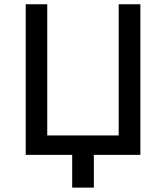

<svg xmlns="http://www.w3.org/2000/svg" viewBox="-20 -709 760 879"><path d="M310.5 149.9V0H97.7V-689.5H196.3V-88.9H523.4V-689.5H622.6V0H409.7V149.9Z"/></svg>

Font: HK Grotesk Medium
Style: Regular
Weight: 500
Designer: Alfredo Marco Pradil and Stefan Peev
Foundry: Hanken Design Co.
Version: Version 1.045;PS 001.045;hotconv 1.0.88;makeotf.lib2.5.64775